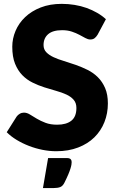

<svg xmlns="http://www.w3.org/2000/svg" viewBox="-20 -756 594 970"><path d="M473 -580.5Q465.5 -568.5 457.2 -562.5Q449 -556.5 436 -556.5Q424.5 -556.5 411.2 -563.8Q398 -571 381.2 -580Q364.5 -589 343 -596.2Q321.5 -603.5 294 -603.5Q246.5 -603.5 223.2 -583.2Q200 -563 200 -528.5Q200 -506.5 214 -492Q228 -477.5 250.8 -467Q273.5 -456.5 302.8 -447.8Q332 -439 362.5 -428.2Q393 -417.5 422.2 -403Q451.5 -388.5 474.2 -366Q497 -343.5 511 -311.2Q525 -279 525 -233.5Q525 -183 507.5 -139Q490 -95 456.8 -62.2Q423.5 -29.5 374.8 -10.8Q326 8 264 8Q230 8 194.8 1Q159.5 -6 126.5 -18.8Q93.5 -31.5 64.5 -49Q35.5 -66.5 14 -88L64 -167Q70 -175.5 79.8 -181.2Q89.5 -187 101 -187Q116 -187 131.2 -177.5Q146.5 -168 165.8 -156.5Q185 -145 210 -135.5Q235 -126 269 -126Q315 -126 340.5 -146.2Q366 -166.5 366 -210.5Q366 -236 352 -252Q338 -268 315.2 -278.5Q292.5 -289 263.5 -297Q234.5 -305 204 -314.8Q173.5 -324.5 144.5 -338.8Q115.5 -353 92.8 -376.2Q70 -399.5 56 -434.2Q42 -469 42 -520Q42 -561 58.5 -600Q75 -639 107 -669.5Q139 -700 185.5 -718.2Q232 -736.5 292 -736.5Q325.5 -736.5 357.2 -731.2Q389 -726 417.5 -715.8Q446 -705.5 470.8 -691.2Q495.5 -677 515 -659ZM318 42.5Q326 42.5 331 44.5Q336 46.5 338.2 49.8Q340.5 53 341.2 56.5Q342 60 342 63Q342 67.5 341 75Q340 82.5 336.2 95Q332.5 107.5 325 125.2Q317.5 143 305 168Q296.5 184.5 284 189.2Q271.5 194 252 194H197L223 42.5Z"/></svg>

Font: Lato 2
Style: Regular
Weight: 900
Designer: Lukasz Dziedzic with Adam Twardoch and Botio Nikoltchev
Foundry: tyPoland Lukasz Dziedzic
Version: Version 2.015; 2015-08-06; http://www.latofonts.com/